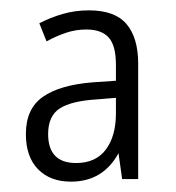

<svg xmlns="http://www.w3.org/2000/svg" viewBox="-20 -742 340 371"><path d="M152 -722Q202 -722 224.5 -695.5Q247 -669 247 -619V-396H216L209 -446Q179 -391 117 -391Q77 -391 53.5 -415Q30 -439 30 -483Q30 -532 63 -555Q96 -578 160 -583L204 -586V-617Q204 -654 190 -669.5Q176 -685 147 -685Q126 -685 107 -678.5Q88 -672 70 -662L56 -697Q77 -708 101 -715Q125 -722 152 -722ZM168 -550Q118 -547 95.5 -532.5Q73 -518 73 -483Q73 -427 127 -427Q165 -427 184.5 -453Q204 -479 204 -523V-553Z"/></svg>

Font: Noto Sans Myanmar UI Condensed Light
Style: Regular
Weight: 300
Width: 3
Designer: Monotype Design Team
Foundry: Monotype Imaging Inc.
Version: Version 2.103; ttfautohint (v1.8.4.7-5d5b)